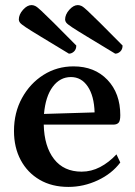

<svg xmlns="http://www.w3.org/2000/svg" viewBox="-20 -723 531 755"><path d="M249 12Q184 12 136 -16Q88 -44 61.5 -93.5Q35 -143 35 -208Q35 -280 66.5 -337.5Q98 -395 151 -428.5Q204 -462 269 -462Q352 -462 402.5 -409Q453 -356 453 -270Q453 -247 446 -240Q439 -233 426 -233H152Q154 -147 192.5 -97.5Q231 -48 301 -48Q339 -48 373.5 -66Q408 -84 438 -116L453 -84Q420 -40 364.5 -14Q309 12 249 12ZM259 -420Q216 -420 187.5 -382Q159 -344 153 -275L352 -281Q350 -346 325 -383Q300 -420 259 -420ZM251 -512Q180 -555 139.5 -579.5Q99 -604 81 -616Q63 -628 58.5 -634Q54 -640 54 -646Q54 -666 70.5 -684.5Q87 -703 104 -703Q111 -703 118.5 -699.5Q126 -696 142 -681Q158 -666 190.5 -634Q223 -602 280 -544Q280 -529 271 -520.5Q262 -512 251 -512ZM433 -512Q362 -555 321.5 -579.5Q281 -604 263 -616Q245 -628 240.5 -634Q236 -640 236 -646Q236 -666 252.5 -684.5Q269 -703 286 -703Q293 -703 300.5 -699.5Q308 -696 324 -681Q340 -666 372.5 -634Q405 -602 462 -544Q462 -529 453 -520.5Q444 -512 433 -512Z"/></svg>

Font: Petrona SemiBold
Style: Regular
Weight: 600
Designer: Ringo R. Seeber
Foundry: Ringo R. Seeber
Version: Version 2.001; ttfautohint (v1.8.3)